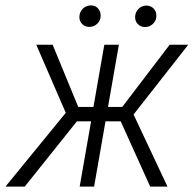

<svg xmlns="http://www.w3.org/2000/svg" viewBox="-55 -695 723 715"><path d="M394.5 -243.2H337.9L295.4 0H241.7L284.2 -243.2H231.4L37.1 0H-34.7L189.9 -274.9L80.1 -528.3H141.1L236.3 -296.9H293L333.5 -528.3H387.7L347.2 -296.9H400.4L576.7 -528.3H646L442.4 -268.6L568.8 0H504.4ZM448.2 -633.8Q449.2 -650.4 460.9 -662.1Q472.7 -673.8 489.7 -674.3Q506.8 -674.3 517.6 -662.6Q527.3 -651.9 527.3 -636.7Q527.3 -635.3 527.3 -633.8Q526.4 -617.2 514.4 -606Q502.4 -594.7 485.8 -594.2Q468.8 -594.2 458 -605.5Q447.3 -616.7 448.2 -633.8ZM240.7 -634.3Q241.7 -650.9 253.4 -662.6Q265.1 -674.3 282.2 -674.8Q282.7 -674.8 283.7 -674.8Q299.3 -675.3 310.1 -663.6Q319.8 -652.8 319.8 -638.2Q319.8 -636.2 319.8 -634.3Q318.8 -617.7 306.9 -606.4Q294.9 -595.2 278.3 -594.7Q261.2 -594.7 250.5 -606Q239.7 -617.2 240.7 -634.3Z"/></svg>

Font: MAUL Condensed Light Italic
Style: Light Italic
Weight: 300
Italic angle: -12°
Designer: MAUL
Version: Version 1.0; 2020; ttfautohint (v1.8.3)